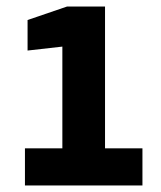

<svg xmlns="http://www.w3.org/2000/svg" viewBox="-20 -845 492 585"><path d="M414 -393V-280H56V-393H170V-703L64 -691V-784L184 -825H300V-393Z"/></svg>

Font: Exo
Style: Bold
Weight: 700
Designer: Natanael Gama
Foundry: Natanael Gama
Version: Version 1.500; ttfautohint (v1.6)